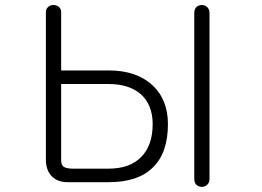

<svg xmlns="http://www.w3.org/2000/svg" viewBox="-20 -723 1040 762"><path d="M222.7 -389.6H410.2Q491.2 -389.6 537.1 -350.6Q585.9 -308.6 585.9 -230.5Q585.9 -145.5 540 -99.6Q495.1 -53.7 411.1 -53.7H269.5Q243.2 -53.7 232.4 -61.5Q222.7 -68.4 222.7 -86.9ZM162.1 -673.8V-89.8Q162.1 -50.8 182.6 -26.4Q206.1 0 248 0H412.1Q528.3 0 586.9 -58.6Q646.5 -116.2 646.5 -230.5Q646.5 -329.1 583 -386.7Q519.5 -443.4 412.1 -443.4H222.7V-674.8Q222.7 -688.5 212.9 -696.3Q204.1 -703.1 192.4 -703.1Q179.7 -703.1 170.9 -695.3Q162.1 -687.5 162.1 -673.8ZM751 -670.9V-12.7Q751 2 759.8 10.7Q768.6 18.6 781.2 18.6Q793 18.6 801.8 10.7Q811.5 2 811.5 -12.7V-670.9Q811.5 -686.5 801.8 -695.3Q793 -703.1 781.2 -703.1Q768.6 -703.1 759.8 -695.3Q751 -686.5 751 -670.9Z"/></svg>

Font: GulimChe
Style: Regular
Weight: 400
Monospace: yes
Version: Version 2.21